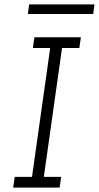

<svg xmlns="http://www.w3.org/2000/svg" viewBox="-20 -856 451 876"><path d="M40 0 47 -49H126L209 -637H130L137 -686H349L342 -637H263L180 -49H259L252 0ZM107 -792 113 -836H411L405 -792Z"/></svg>

Font: Chivo Medium Thin
Style: Italic
Weight: 250
Italic angle: -8.05°
Version: Version 2.002